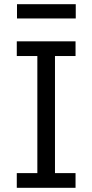

<svg xmlns="http://www.w3.org/2000/svg" viewBox="-20 -895 440 915"><path d="M60 0ZM60 0V-70H158V-628H60V-698H340V-628H242V-70H340V0ZM61 -875H341V-807H61Z"/></svg>

Font: Aneliza
Style: Regular
Weight: 400
Designer: Mike Abbink, Paul van der Laan, Pieter van Rosmalen
Foundry: Bold Monday
Version: Version 3.001;September 8, 2019;FontCreator 11.5.0.2425 64-b